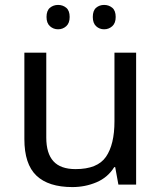

<svg xmlns="http://www.w3.org/2000/svg" viewBox="-20 -750 658 780"><path d="M533 -536V0H461L448 -71H444Q418 -29 372 -9.5Q326 10 274 10Q177 10 128 -36.5Q79 -83 79 -185V-536H168V-191Q168 -127 197 -95Q226 -63 287 -63Q376 -63 410.5 -113Q445 -163 445 -257V-536ZM169 -681Q169 -707 183 -718.5Q197 -730 216 -730Q235 -730 249 -718.5Q263 -707 263 -681Q263 -656 249 -643.5Q235 -631 216 -631Q197 -631 183 -643.5Q169 -656 169 -681ZM357 -681Q357 -707 370.5 -718.5Q384 -730 403 -730Q422 -730 436 -718.5Q450 -707 450 -681Q450 -656 436 -643.5Q422 -631 403 -631Q384 -631 370.5 -643.5Q357 -656 357 -681Z"/></svg>

Font: Noto Sans Tai Tham
Style: Regular
Weight: 400
Designer: Monotype Design Team 2013. Revised by David WIlliams 2020
Foundry: Monotype Imaging Inc.
Version: Version 2.002